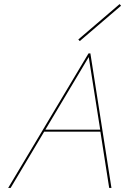

<svg xmlns="http://www.w3.org/2000/svg" viewBox="-20 -919 664 939"><path d="M471 -275H196L32 0H20L413 -658H422L525 0H514ZM470 -285 414 -640 202 -285ZM363 -726 565 -899 572 -891 370 -718Z"/></svg>

Font: Ysabeau Hairline
Style: Italic
Weight: 100
Italic angle: -12°
Designer: Christian Thalmann (Catharsis Fonts)
Version: Version 0.003